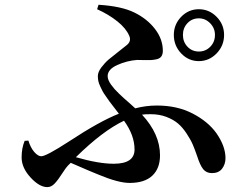

<svg xmlns="http://www.w3.org/2000/svg" viewBox="-20 -767 1040 802"><path d="M810.5 -690.4Q782.2 -690.4 763.2 -670.4Q744.1 -650.4 744.1 -621.1Q744.1 -591.8 763.2 -571.8Q782.2 -551.8 810.5 -551.8Q838.9 -551.8 858.4 -571.8Q877.9 -591.8 877.9 -621.1Q877.9 -649.4 857.9 -669.9Q837.9 -690.4 810.5 -690.4ZM706.1 -621.1Q706.1 -665 736.8 -696.8Q767.6 -728.5 810.5 -728.5Q853.5 -728.5 884.8 -696.8Q916 -665 916 -621.1Q916 -576.2 884.8 -543.9Q853.5 -511.7 810.5 -511.7Q767.6 -511.7 736.8 -543.9Q706.1 -576.2 706.1 -621.1ZM498 -262.7Q409.2 -220.7 296.9 -110.4Q391.6 -83 455.1 -83Q542 -83 542 -142.6Q542 -202.1 498 -262.7ZM385.7 -728.5 391.6 -747.1Q487.3 -741.2 541 -714.8Q594.7 -688.5 627.4 -646Q660.2 -603.5 660.2 -554.7Q660.2 -540 653.8 -531.2Q647.5 -522.5 634.3 -519.5Q621.1 -516.6 609.9 -516.1Q598.6 -515.6 580.1 -516.1Q561.5 -516.6 552.7 -516.6Q510.7 -513.7 470.2 -495.6Q429.7 -477.5 429.7 -449.2Q429.7 -441.4 433.1 -432.6Q436.5 -423.8 443.8 -413.6Q451.2 -403.3 458.5 -395Q465.8 -386.7 478.5 -374.5Q491.2 -362.3 499.5 -355Q507.8 -347.7 522.9 -334.5Q538.1 -321.3 544.9 -314.5Q589.8 -326.2 635.7 -326.2Q719.7 -326.2 784.2 -293Q848.6 -259.8 883.8 -210.9Q921.9 -156.2 921.9 -106.4Q921.9 -81.1 907.7 -62.5Q893.6 -43.9 865.2 -43.9Q841.8 -43.9 828.6 -60.5Q815.4 -77.1 803.7 -114.3Q793.9 -142.6 785.2 -163.1Q776.4 -183.6 759.3 -209.5Q742.2 -235.4 723.1 -251.5Q704.1 -267.6 674.8 -278.8Q645.5 -290 609.4 -290Q585 -290 573.2 -288.1Q648.4 -207 648.4 -118.2Q648.4 -63.5 616.2 -33.2Q584 -2.9 521.5 -2.9Q474.6 -2.9 392.6 -37.1Q367.2 -46.9 275.4 -86.9L265.6 -77.1Q254.9 -66.4 238.8 -41Q222.7 -15.6 208.5 -0.5Q194.3 14.6 177.7 14.6Q144.5 14.6 107.4 -25.9Q70.3 -66.4 70.3 -109.4Q70.3 -148.4 83 -178.7L98.6 -179.7Q107.4 -150.4 123 -132.3Q138.7 -114.3 152.3 -114.3Q172.9 -114.3 267.6 -175.8Q396.5 -260.7 476.6 -292Q472.7 -297.9 457.5 -316.9Q442.4 -335.9 438 -342.3Q433.6 -348.6 422.9 -363.8Q412.1 -378.9 408.2 -386.7Q404.3 -394.5 398.4 -406.7Q392.6 -418.9 390.6 -429.2Q388.7 -439.5 388.7 -449.2Q388.7 -465.8 403.3 -485.4Q418 -504.9 434.1 -518.6Q450.2 -532.2 475.6 -551.8Q501 -571.3 508.8 -578.1Q530.3 -594.7 519.5 -618.2Q505.9 -649.4 469.7 -678.2Q433.6 -707 385.7 -728.5Z"/></svg>

Font: GenRyuMin TW TTF Bold
Style: Regular
Weight: 700
Version: Version 1.300